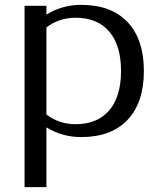

<svg xmlns="http://www.w3.org/2000/svg" viewBox="-20 -560 662 790"><path d="M171 -536V-500Q236 -540 314 -540Q438 -540 505 -469Q572 -398 572 -268Q572 -138 505 -67Q438 4 314 4Q236 4 171 -36V210H81V-536ZM171 -89Q223 -49 291 -49Q381 -49 429.5 -106Q478 -163 478 -268Q478 -373 429.5 -430Q381 -487 291 -487Q223 -487 171 -447Z"/></svg>

Font: RIT Lekha
Style: Regular
Weight: 400
Designer: Rahul Radhakrishnan
Version: 1.0